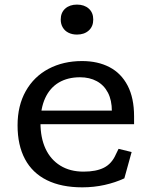

<svg xmlns="http://www.w3.org/2000/svg" viewBox="-20 -791 660 823"><path d="M55.3 -253.7Q55.3 -338.2 90.4 -400.5Q125.5 -462.8 188.3 -496.1Q251.2 -529.3 331.8 -529.3Q399.2 -529.3 449.3 -503.2Q499.5 -477 527.1 -424Q554.7 -371 554.7 -292.3V-258.5H135.3V-316.8H481L459.5 -294.7V-314.7Q459.5 -361.2 442.7 -393.7Q425.8 -426.2 394.9 -443Q364 -459.8 322.8 -459.8Q270.3 -459.8 232.2 -437.3Q194.2 -414.8 173.8 -370.8Q153.5 -326.7 153.5 -263.7Q153.5 -200.3 175.2 -153.5Q197 -106.7 238.7 -81Q280.3 -55.3 338.5 -55.3Q392.2 -55.3 425.7 -72.3Q459.2 -89.3 476.7 -129.5L488.2 -153L544.2 -139.3L513 -26.5Q474.8 -8.7 428.6 1.7Q382.3 12 332.7 12Q243 12 180.9 -18.8Q118.8 -49.5 87.1 -109Q55.3 -168.5 55.3 -253.7ZM240.3 -707.3Q240.3 -737 259.6 -754.2Q278.8 -771.3 310 -771.3Q341.2 -771.3 360.4 -754.2Q379.7 -737 379.7 -707.3Q379.7 -677.5 360.4 -660.2Q341.2 -642.8 310 -642.8Q289.5 -642.8 273.8 -650.6Q258 -658.3 249.2 -673.1Q240.3 -687.8 240.3 -707.3Z"/></svg>

Font: Monaspace Xenon Var
Style: Regular
Weight: 400
Designer: Riley Cran and the Lettermatic Team
Version: Version 1.000 (Monaspace Xenon Var)